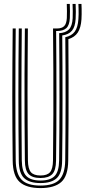

<svg xmlns="http://www.w3.org/2000/svg" viewBox="-20 -944 433 971"><path d="M184.8 7.2Q113.5 7.2 79.2 -23.8Q45 -54.8 44.2 -131.5Q43.2 -202.2 42.8 -283.9Q42.2 -365.5 42.2 -452.8Q42.2 -540 42.8 -628.1Q43.2 -716.2 44.2 -800H59.5Q58.8 -723 58.2 -636.5Q57.8 -550 57.8 -461.1Q57.8 -372.2 58.2 -288.2Q58.8 -204.2 59.5 -132.5Q60.5 -65.2 89 -35.4Q117.5 -5.5 184.8 -5.5Q252 -5.5 280.4 -35.4Q308.8 -65.2 309.8 -132.5Q310.5 -198 311 -273.6Q311.5 -349.2 311.6 -430.5Q311.8 -511.8 311.4 -594.2Q311 -676.8 310.2 -755.8Q342.2 -762.5 358.1 -784.2Q374 -806 376.5 -847.5Q377.5 -858.2 377.6 -872.4Q377.8 -886.5 377.4 -900.2Q377 -914 376.5 -924H392Q392.5 -914.2 392.8 -900.2Q393 -886.2 392.9 -872Q392.8 -857.8 392 -846.5Q389.2 -803.8 373.4 -779.6Q357.5 -755.5 325.8 -746.2Q326.5 -650 326.8 -545Q327 -440 326.6 -334.5Q326.2 -229 325 -131.5Q324.2 -54.2 289.9 -23.5Q255.5 7.2 184.8 7.2ZM184.8 -18.2Q128.5 -18.2 102 -43.4Q75.5 -68.5 75 -131.5Q74 -209.8 73.5 -291.8Q73 -373.8 73 -458.2Q73 -542.8 73.5 -628.5Q74 -714.2 75 -800H90.2Q89.5 -719.2 88.9 -633.5Q88.2 -547.8 88.4 -461.2Q88.5 -374.8 89 -291.4Q89.5 -208 90.2 -132Q91 -76.2 113.2 -53.6Q135.5 -31 184.8 -31Q234 -31 256.1 -53.5Q278.2 -76 279 -132Q279.8 -205 280.2 -284.2Q280.8 -363.5 280.8 -446.1Q280.8 -528.8 280.4 -612.1Q280 -695.5 279.2 -776.2Q312.2 -778 328.9 -795.4Q345.5 -812.8 347.5 -852.2Q348 -867 348 -886.9Q348 -906.8 347 -924H362.5Q363.5 -903.5 363.5 -883.8Q363.5 -864 362.5 -848.5Q360.2 -808.2 343.9 -788.8Q327.5 -769.2 294.8 -764.8Q295.5 -687.2 295.9 -605.9Q296.2 -524.5 296.2 -443Q296.2 -361.5 295.8 -282.8Q295.2 -204 294.2 -131.5Q293.8 -69 267.6 -43.6Q241.5 -18.2 184.8 -18.2ZM184.8 -43.8Q143.5 -43.8 124.9 -63.4Q106.2 -83 105.8 -132.5Q104.5 -226.2 104.1 -338.6Q103.8 -451 104 -569.5Q104.2 -688 105.8 -800H121Q120.2 -719.8 119.8 -639.4Q119.2 -559 119.2 -476.8Q119.2 -394.5 119.8 -308.9Q120.2 -223.2 121.2 -132.5Q121.8 -90.5 136 -73.5Q150.2 -56.5 184.8 -56.5Q219.2 -56.5 233.4 -73.5Q247.5 -90.5 248 -132.5Q249.5 -258 249.9 -368.5Q250.2 -479 249.8 -584.5Q249.2 -690 248.2 -800H268.2Q292 -800 304.1 -811.4Q316.2 -822.8 318 -852.5Q318.8 -866 318.6 -886.1Q318.5 -906.2 317.8 -924H333Q333.8 -906 333.8 -886.2Q333.8 -866.5 333.2 -852.2Q331.2 -816 315.4 -801.6Q299.5 -787.2 268.2 -787.2H263.8Q264.5 -711.5 265 -626.9Q265.5 -542.2 265.5 -455.5Q265.5 -368.8 265 -286.2Q264.5 -203.8 263.5 -132.5Q263 -82.5 244.2 -63.1Q225.5 -43.8 184.8 -43.8Z"/></svg>

Font: Big Shoulders Inline Display Thin Medium
Style: Regular
Weight: 500
Version: Version 2.002